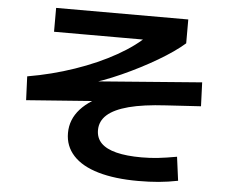

<svg xmlns="http://www.w3.org/2000/svg" viewBox="-53 -783 1043 873"><g transform="rotate(5 469.0 -346.5)"><path d="M271.5 -160.5Q271.5 -222.4 314.6 -270.3Q357.6 -318.2 443.7 -352.6L447 -320.7L68.9 -292.4L64.4 -400.8Q174.5 -419.6 277.9 -455.1Q381.4 -490.5 464.9 -537.6Q548.4 -584.7 599.5 -637.5L637.2 -613.4H168.3V-722.3H771.5V-613.4Q725.8 -573.3 650.7 -529.1Q575.7 -485 491.6 -447.2Q407.4 -409.5 335.4 -389.3L306.8 -399.8L859.3 -442.9L863.5 -334.1L704.4 -324.3Q601.3 -318.5 535.7 -301.2Q470.1 -283.8 438.2 -255.2Q406.3 -226.6 406.3 -185.4Q406.3 -149.6 429.4 -126.1Q452.6 -102.6 498.8 -90.9Q544.9 -79.1 614.8 -79.1Q653.8 -79.1 689.4 -83.1Q724.9 -87 775 -96L789.3 12.4Q744.8 21.3 701.9 25.2Q658.9 29.1 608.1 29.1Q501.7 29.1 426 7.1Q350.2 -14.9 310.9 -57.8Q271.5 -100.7 271.5 -160.5Z"/></g></svg>

Font: Pretendard JP Variable
Style: Regular
Weight: 400
Designer: Base glyphs from Inter by Rasmus Andersson; Hangul glyphs from Noto Sans CJK(Source Han Sans) by Jang Soo-young and Kang
Foundry: Kil Hyung-jin
Version: Version 1.307;Glyphs 3.2 (3192)